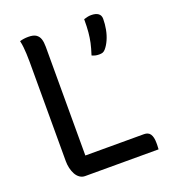

<svg xmlns="http://www.w3.org/2000/svg" viewBox="-130 -808 811 907"><g transform="rotate(-20 275.0 -355.0)"><path d="M143 0Q128 0 116 -8.5Q104 -17 96.5 -31Q89 -45 85 -62Q81 -79 81 -97V-598Q81 -620 80 -638Q79 -656 77.5 -671.5Q76 -687 72 -704Q82 -707 92.5 -708.5Q103 -710 115 -710Q141 -710 154 -701Q167 -692 172 -676.5Q177 -661 177 -638V-91H472Q482 -91 490 -87.5Q498 -84 503 -76.5Q508 -69 510.5 -58Q513 -47 513 -32Q513 -27 513 -21.5Q513 -16 512.5 -10.5Q512 -5 512 0ZM429 -705Q452 -705 464.5 -696Q477 -687 477 -669Q477 -643 472 -616.5Q467 -590 457 -567.5Q447 -545 434 -530Q427 -522 420 -519.5Q413 -517 402 -517Q391 -517 383 -519Q375 -521 366 -525Q377 -559 382 -582.5Q387 -606 389.5 -632.5Q392 -659 392 -698Q402 -701 410.5 -703Q419 -705 429 -705Z"/></g></svg>

Font: Code D Ace
Style: Regular
Weight: 400
Version: Version 1.085; ttfautohint (v1.8.4.7-5d5b);Nerd Fonts 3.0.2